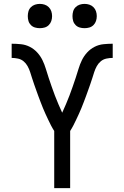

<svg xmlns="http://www.w3.org/2000/svg" viewBox="-20 -968 640 988"><path d="M259 0V-294Q250 -308 242.5 -322.5Q235 -337 228 -352Q221 -367 214 -382Q207 -397 201 -412Q195 -427 189 -442.5Q183 -458 177.5 -473Q172 -488 166.5 -503.5Q161 -519 155.5 -534.5Q150 -550 145 -566Q140 -582 135 -597.5Q130 -613 122 -627.5Q114 -642 101.5 -652.5Q89 -663 72.5 -666.5Q56 -670 40 -670V-743Q64 -743 88 -740.5Q112 -738 133.5 -727Q155 -716 171.5 -698Q188 -680 198.5 -658.5Q209 -637 216 -613.5Q223 -590 230.5 -567.5Q238 -545 246 -522Q254 -499 262.5 -476.5Q271 -454 280.5 -432Q290 -410 300 -388Q310 -410 319.5 -432Q329 -454 337.5 -476.5Q346 -499 354 -522Q362 -545 369.5 -567.5Q377 -590 384 -613.5Q391 -637 401.5 -658.5Q412 -680 428.5 -698Q445 -716 466.5 -727Q488 -738 512 -740.5Q536 -743 560 -743V-670Q544 -670 527.5 -666.5Q511 -663 498.5 -652.5Q486 -642 478 -627.5Q470 -613 465 -597.5Q460 -582 455 -566Q450 -550 444.5 -534.5Q439 -519 433.5 -503.5Q428 -488 422.5 -473Q417 -458 411 -442.5Q405 -427 399 -412Q393 -397 386 -382Q379 -367 372 -352Q365 -337 357.5 -322.5Q350 -308 341 -294V0ZM415 -823Q402 -823 390 -826.5Q378 -830 369 -839Q360 -848 356.5 -860Q353 -872 353 -885Q353 -898 356.5 -910Q360 -922 369 -931Q378 -940 390 -944Q402 -948 415 -948Q428 -948 440 -944Q452 -940 461 -931Q470 -922 474 -910Q478 -898 478 -885Q478 -872 474 -860Q470 -848 461 -839Q452 -830 440 -826.5Q428 -823 415 -823ZM185 -823Q172 -823 160 -826.5Q148 -830 139 -839Q130 -848 126.5 -860Q123 -872 123 -885Q123 -898 126.5 -910Q130 -922 139 -931Q148 -940 160 -944Q172 -948 185 -948Q198 -948 210 -944Q222 -940 231 -931Q240 -922 244 -910Q248 -898 248 -885Q248 -872 244 -860Q240 -848 231 -839Q222 -830 210 -826.5Q198 -823 185 -823Z"/></svg>

Font: R Plex Mono
Style: Regular
Weight: 400
Monospace: yes
Designer: Belleve Invis
Foundry: Belleve Invis
Version: Version 31.8.0